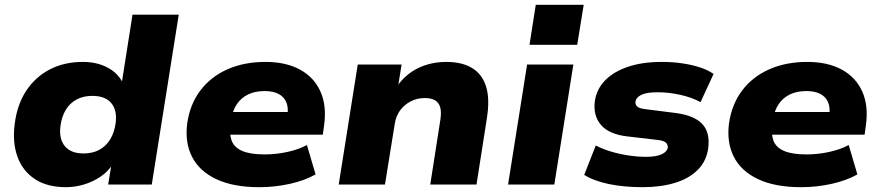

<svg xmlns="http://www.w3.org/2000/svg" viewBox="-20 -766 3648 797"><path d="M254 11Q176 11 125 -22.5Q74 -56 52.5 -115.5Q31 -175 41 -251Q51 -332 89 -389.5Q127 -447 187 -478Q247 -509 324 -509Q383 -509 427.5 -485Q472 -461 491 -419H485L530 -705H722L610 0H429L443 -86H449Q429 -54 397 -32.5Q365 -11 328 0Q291 11 254 11ZM327 -129Q365 -129 393 -144.5Q421 -160 438 -188.5Q455 -217 460 -255Q467 -308 442 -338Q417 -368 363 -368Q326 -368 298 -353Q270 -338 253 -310Q236 -282 231 -243Q224 -190 249 -159.5Q274 -129 327 -129Z M1056 11Q949 11 878.5 -22Q808 -55 777.5 -114.5Q747 -174 757 -253Q768 -332 811 -389.5Q854 -447 923.5 -478Q993 -509 1082 -509Q1167 -509 1225.5 -477Q1284 -445 1310.5 -385.5Q1337 -326 1325 -243L1320 -207H907L922 -301H1192L1173 -285Q1178 -319 1168.5 -341.5Q1159 -364 1136.5 -376Q1114 -388 1078 -388Q1039 -388 1010 -374Q981 -360 963.5 -334Q946 -308 940 -272L937 -253Q931 -211 941.5 -182.5Q952 -154 985.5 -139.5Q1019 -125 1078 -125Q1127 -125 1174 -135.5Q1221 -146 1254 -164L1290 -42Q1246 -17 1184 -3Q1122 11 1056 11Z M1386 0 1465 -498H1647L1632 -405H1626Q1663 -458 1716 -483.5Q1769 -509 1833 -509Q1897 -509 1939 -484Q1981 -459 1997.5 -407.5Q2014 -356 2001 -275L1958 0H1766L1808 -269Q1813 -302 1807 -321.5Q1801 -341 1785 -350Q1769 -359 1743 -359Q1711 -359 1684.5 -345Q1658 -331 1641 -308Q1624 -285 1619 -254L1578 0Z M2178 -580 2204 -746H2403L2376 -580ZM2089 0 2168 -498H2360L2281 0Z M2648 11Q2570 11 2507.5 -2Q2445 -15 2405 -40L2453 -162Q2482 -147 2517.5 -136.5Q2553 -126 2590.5 -120.5Q2628 -115 2661 -115Q2704 -115 2726.5 -125.5Q2749 -136 2752 -153Q2753 -166 2744 -174Q2735 -182 2711 -185L2582 -200Q2508 -209 2475 -247Q2442 -285 2449 -345Q2456 -395 2491 -431.5Q2526 -468 2586 -488.5Q2646 -509 2727 -509Q2772 -509 2812.5 -503Q2853 -497 2886.5 -486Q2920 -475 2942 -459L2888 -342Q2851 -362 2803.5 -372.5Q2756 -383 2710 -383Q2663 -383 2641.5 -372Q2620 -361 2618 -344Q2616 -333 2624.5 -324.5Q2633 -316 2658 -313L2784 -297Q2861 -287 2894.5 -252Q2928 -217 2920 -152Q2913 -98 2877 -61.5Q2841 -25 2782 -7Q2723 11 2648 11Z M3305 11Q3198 11 3127.5 -22Q3057 -55 3026.5 -114.5Q2996 -174 3006 -253Q3017 -332 3060 -389.5Q3103 -447 3172.5 -478Q3242 -509 3331 -509Q3416 -509 3474.5 -477Q3533 -445 3559.5 -385.5Q3586 -326 3574 -243L3569 -207H3156L3171 -301H3441L3422 -285Q3427 -319 3417.5 -341.5Q3408 -364 3385.5 -376Q3363 -388 3327 -388Q3288 -388 3259 -374Q3230 -360 3212.5 -334Q3195 -308 3189 -272L3186 -253Q3180 -211 3190.5 -182.5Q3201 -154 3234.5 -139.5Q3268 -125 3327 -125Q3376 -125 3423 -135.5Q3470 -146 3503 -164L3539 -42Q3495 -17 3433 -3Q3371 11 3305 11Z"/></svg>

Font: Nunito Sans 10pt SemiExpanded Black
Style: Italic
Weight: 900
Width: 6
Italic angle: -9°
Designer: Vernon Adams
Foundry: Vernon Adams
Version: Version 3.101;gftools[0.9.27]